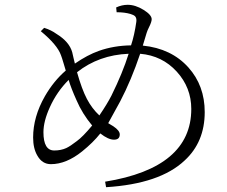

<svg xmlns="http://www.w3.org/2000/svg" viewBox="-20 -767 945 800"><path d="M422 13 418 -10Q777 -68 777 -313Q777 -402 716.5 -468.5Q656 -535 564 -543Q527 -433 481 -345Q453 -293 431 -254L432 -253Q446 -244 452 -241Q479 -223 479 -207Q479 -185 455 -185Q431 -185 398 -211Q368 -173 322 -136Q256 -83 192 -83Q156 -83 136 -118Q118 -148 118 -194Q118 -280 167 -366Q204 -430 254 -473Q251 -483 245 -503Q238 -527 234 -537Q219 -580 150 -637L164 -651Q193 -642 215 -626Q269 -593 281 -549Q283 -542 286 -527Q290 -511 292 -502Q344 -538 392 -555Q454 -577 526 -578Q540 -620 548 -676Q550 -691 543 -699Q537 -705 523 -709Q499 -716 466 -716L464 -736Q488 -747 512 -747Q544 -747 578 -726Q612 -705 612 -687Q612 -676 602 -656Q594 -640 591 -630L575 -577Q694 -565 765 -486Q833 -410 833 -300Q833 -175 749 -98Q646 -1 422 13ZM206 -140Q234 -140 256 -150Q273 -158 300 -179Q325 -197 364 -244Q323 -293 299 -349Q276 -400 266 -434Q217 -385 188 -321Q161 -262 161 -216Q161 -140 206 -140ZM394 -286Q426 -333 444 -368Q491 -463 516 -543Q392 -538 301 -466Q321 -395 342 -355Q363 -315 394 -286Z"/></svg>

Font: GenRyuMin TW L
Style: Regular
Weight: 300
Version: Version 1.501;PS 1;hotconv 16.6.51;makeotf.lib2.5.65220